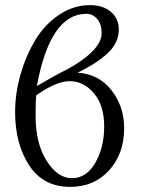

<svg xmlns="http://www.w3.org/2000/svg" viewBox="-20 -718 549 750"><path d="M377 -589Q377 -623 360 -643.5Q343 -664 317 -664Q176 -664 124 -382Q192 -422 240 -446Q301 -478 339 -515.5Q377 -553 377 -589ZM332 -698Q382 -698 413 -672Q444 -646 444 -602Q444 -552 402.5 -512Q361 -472 283 -434Q366 -429 415.5 -365.5Q465 -302 465 -217Q465 -118 406.5 -53Q348 12 254 12Q149 12 94 -72Q39 -156 39 -280Q39 -353 60 -426.5Q81 -500 117.5 -561Q154 -622 210.5 -660Q267 -698 332 -698ZM119 -265Q119 -158 162 -90Q205 -22 261 -22Q318 -22 352.5 -82.5Q387 -143 387 -224Q387 -306 347 -353.5Q307 -401 252 -401Q200 -401 122 -346Q119 -330 119 -265Z"/></svg>

Font: Libertinus Sans
Style: Regular
Weight: 400
Designer: Philipp H. Poll
Foundry: Khaled Hosny
Version: Version 6.1